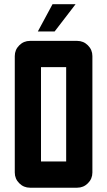

<svg xmlns="http://www.w3.org/2000/svg" viewBox="-20 -874 499 894"><path d="M332 -854.5 234.4 -727.5H156.2L224.6 -854.5ZM410.2 -612.8V-70.8Q410.2 -41.5 389.4 -20.8Q368.7 0 339.4 0H119.6Q90.3 0 69.6 -20.8Q48.8 -41.5 48.8 -70.8V-612.8Q48.8 -642.1 69.6 -662.8Q90.3 -683.6 119.6 -683.6H339.4Q368.7 -683.6 389.4 -662.8Q410.2 -642.1 410.2 -612.8ZM170.9 -122.1H288.1V-561.5H170.9Z"/></svg>

Font: California Gothic
Style: Regular
Weight: 400
Version: Version 2.2;